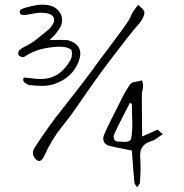

<svg xmlns="http://www.w3.org/2000/svg" viewBox="-20 -708 798 834"><path d="M83 -371Q104 -370 124 -367Q144 -364 163 -365Q207 -367 237 -389.5Q267 -412 287 -449Q292 -459 292.5 -470Q293 -481 290 -492Q276 -501 261 -503.5Q246 -506 230 -505Q193 -503 159 -494.5Q125 -486 93 -466Q90 -464 86 -461.5Q82 -459 79 -460Q66 -462 61 -468Q57 -478 62 -487Q66 -492 71.5 -496Q77 -500 83 -503Q113 -517 138.5 -537Q164 -557 189 -578Q200 -587 209 -602Q218 -616 214 -629Q210 -642 195 -647Q185 -651 175 -652Q165 -653 154 -653Q143 -652 131 -650Q119 -648 108 -646Q104 -646 100 -644.5Q96 -643 92 -643Q85 -643 76.5 -643.5Q68 -644 66 -654Q65 -664 72 -667.5Q79 -671 85 -673Q111 -681 138 -685.5Q165 -690 193 -685Q222 -679 238 -656.5Q254 -634 248 -606Q246 -595 238.5 -584.5Q231 -574 224 -564Q219 -557 212 -550.5Q205 -544 195 -534Q213 -534 227 -534.5Q241 -535 254 -534Q261 -534 267.5 -534Q274 -534 280 -532Q347 -509 322 -442Q308 -405 281.5 -381Q255 -357 219 -344Q193 -335 166 -335Q139 -335 112 -338Q107 -338 101.5 -340.5Q96 -343 91 -346Q76 -356 83 -371ZM137 -15Q126 -24 123.5 -38.5Q121 -53 131 -67Q187 -155 254.5 -239.5Q322 -324 383 -406Q393 -421 414 -449Q435 -477 459.5 -509.5Q484 -542 505 -570.5Q526 -599 535 -614Q542 -623 546.5 -634Q551 -645 556 -654Q561 -662 567 -670Q573 -678 580 -687L597 -672Q612 -659 605 -640.5Q598 -622 584 -605Q560 -578 526 -534.5Q492 -491 455 -442Q418 -393 386 -348Q354 -303 333 -272Q293 -212 249 -157.5Q205 -103 174 -34Q157 4 137 -15ZM576 106Q573 101 569 96Q565 91 564 86Q561 55 558.5 24Q556 -7 554 -38Q553 -44 553 -49Q553 -54 553 -54Q526 -60 501 -64.5Q476 -69 451 -76Q435 -81 430.5 -94.5Q426 -108 432 -122Q444 -151 458.5 -179.5Q473 -208 487 -236Q500 -262 513.5 -289Q527 -316 544 -340Q551 -350 567.5 -352.5Q584 -355 597 -359Q599 -352 600.5 -345.5Q602 -339 601 -331Q601 -323 598.5 -314Q596 -305 596 -297Q596 -260 596.5 -223.5Q597 -187 597 -151Q598 -144 597.5 -135Q597 -126 597 -115Q630 -129 664 -145Q667 -142 672.5 -137.5Q678 -133 688 -125Q674 -117 662.5 -108Q651 -99 637 -95Q611 -87 599 -70.5Q587 -54 589 -25Q591 2 590.5 29.5Q590 57 588 84Q588 90 583.5 95Q579 100 576 106ZM495 -93Q506 -93 518.5 -92Q531 -91 540.5 -95Q550 -99 551 -113Q556 -148 554.5 -184.5Q553 -221 553 -257Q547 -259 544 -261Q527 -227 509.5 -193.5Q492 -160 476 -125Q472 -115 475.5 -104Q479 -93 495 -93Z"/></svg>

Font: Mynerve
Style: Regular
Weight: 400
Designer: Carolina Short
Foundry: Carolina Short
Version: Version 1.000; ttfautohint (v1.8.4.7-5d5b)